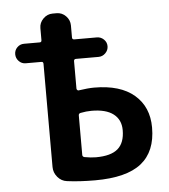

<svg xmlns="http://www.w3.org/2000/svg" viewBox="-52 -757 718 814"><g transform="rotate(-5 307.0 -350.0)"><path d="M275 -270V-102Q275 -94 284 -92Q311 -87 332 -87Q396 -87 425.5 -112.5Q455 -138 455 -192Q455 -236 423.5 -260.5Q392 -285 330 -285Q308 -285 283 -280Q275 -278 275 -270ZM70 -510Q53 -510 41 -522.5Q29 -535 29 -552Q29 -569 41 -581Q53 -593 70 -593H137Q145 -593 145 -602V-653Q145 -676 162 -693Q179 -710 202 -710H219Q242 -710 258.5 -693Q275 -676 275 -653V-602Q275 -593 284 -593H380Q397 -593 409.5 -581Q422 -569 422 -552Q422 -535 409.5 -522.5Q397 -510 380 -510H284Q275 -510 275 -501V-384Q275 -381 278 -378Q281 -375 284 -376Q324 -382 350 -382Q461 -382 520.5 -331Q580 -280 580 -192Q580 -90 517 -40Q454 10 320 10Q254 10 201 3Q177 0 161 -19Q145 -38 145 -62V-501Q145 -510 137 -510Z"/></g></svg>

Font: Rounded Mplus 1c Bold
Style: Bold
Weight: 700
Version: Version 1.059.20150529